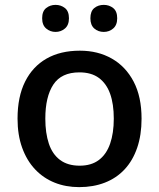

<svg xmlns="http://www.w3.org/2000/svg" viewBox="-20 -758 652 788"><path d="M561 -271Q561 -204 543 -151.5Q525 -99 491.5 -63Q458 -27 410.5 -8.5Q363 10 305 10Q250 10 204 -8.5Q158 -27 124 -63Q90 -99 71 -151.5Q52 -204 52 -271Q52 -361 83 -423Q114 -485 171 -517.5Q228 -550 308 -550Q382 -550 439 -517.5Q496 -485 528.5 -423Q561 -361 561 -271ZM166 -271Q166 -212 180.5 -168.5Q195 -125 226.5 -101.5Q258 -78 307 -78Q355 -78 386 -101.5Q417 -125 432 -168.5Q447 -212 447 -271Q447 -331 432 -373Q417 -415 386 -438Q355 -461 306 -461Q232 -461 199 -411Q166 -361 166 -271ZM153 -683Q153 -712 169.5 -725Q186 -738 208 -738Q230 -738 246.5 -725Q263 -712 263 -683Q263 -655 246.5 -641Q230 -627 208 -627Q186 -627 169.5 -641Q153 -655 153 -683ZM351 -683Q351 -712 367 -725Q383 -738 406 -738Q428 -738 444.5 -725Q461 -712 461 -683Q461 -655 444.5 -641Q428 -627 406 -627Q383 -627 367 -641Q351 -655 351 -683Z"/></svg>

Font: Noto Sans Oriya Medium
Style: Regular
Weight: 500
Version: Version 2.003